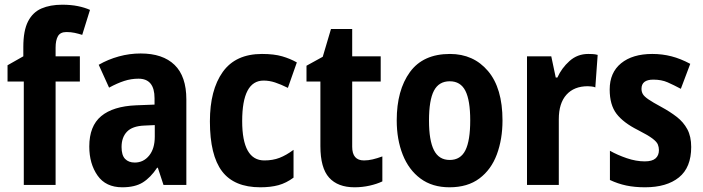

<svg xmlns="http://www.w3.org/2000/svg" viewBox="-20 -785 2982 815"><path d="M319 -439H216V0H81V-439H12V-508L79 -546V-586Q79 -655 99 -694Q119 -733 156 -749Q193 -765 244 -765Q281 -765 310.5 -759Q340 -753 362 -743L329 -637Q313 -642 297 -645.5Q281 -649 262 -649Q236 -649 226 -631.5Q216 -614 216 -583V-546H319Z M577 -558Q671 -558 721 -509.5Q771 -461 771 -363V0H674L650 -73H647Q619 -31 586 -10.5Q553 10 499 10Q429 10 394 -40Q359 -90 359 -163Q359 -250 409.5 -292Q460 -334 558 -338L636 -341V-368Q636 -451 568 -451Q537 -451 507.5 -441.5Q478 -432 443 -413L399 -510Q439 -533 484.5 -545.5Q530 -558 577 -558ZM593 -252Q542 -250 519 -226Q496 -202 496 -161Q496 -126 511 -110.5Q526 -95 552 -95Q589 -95 613 -124.5Q637 -154 637 -205V-254Z M1085 10Q974 10 922.5 -58Q871 -126 871 -270Q871 -403 925.5 -479.5Q980 -556 1092 -556Q1143 -556 1177.5 -546Q1212 -536 1240 -520L1202 -412Q1172 -427 1147.5 -435Q1123 -443 1099 -443Q1008 -443 1008 -271Q1008 -104 1102 -104Q1138 -104 1166.5 -115Q1195 -126 1226 -149V-31Q1195 -8 1162 1Q1129 10 1085 10Z M1525 -104Q1543 -104 1562 -108.5Q1581 -113 1603 -121V-15Q1580 -4 1549 3Q1518 10 1485 10Q1414 10 1377 -31Q1340 -72 1340 -165V-439H1281V-506L1350 -544L1385 -662H1475V-546H1596V-439H1475V-162Q1475 -104 1525 -104Z M2113 -274Q2113 -194 2089 -129.5Q2065 -65 2015 -27.5Q1965 10 1888 10Q1815 10 1765 -27Q1715 -64 1689.5 -128.5Q1664 -193 1664 -274Q1664 -402 1720 -479Q1776 -556 1890 -556Q1990 -556 2051.5 -483.5Q2113 -411 2113 -274ZM1801 -273Q1801 -189 1822 -147.5Q1843 -106 1889 -106Q1935 -106 1955.5 -147Q1976 -188 1976 -274Q1976 -359 1955.5 -399.5Q1935 -440 1889 -440Q1843 -440 1822 -400Q1801 -360 1801 -273Z M2477 -556Q2485 -556 2495.5 -555.5Q2506 -555 2517 -552L2507 -414Q2501 -417 2490 -418Q2479 -419 2475 -419Q2417 -419 2384.5 -383Q2352 -347 2352 -279V0H2217V-546H2320L2339 -456H2346Q2364 -496 2397.5 -526Q2431 -556 2477 -556Z M2914 -161Q2914 -74 2862 -32Q2810 10 2718 10Q2674 10 2638.5 2.5Q2603 -5 2569 -21V-145Q2601 -127 2640.5 -113.5Q2680 -100 2717 -100Q2748 -100 2762.5 -112.5Q2777 -125 2777 -148Q2777 -160 2772.5 -171.5Q2768 -183 2749.5 -197Q2731 -211 2688 -233Q2626 -264 2597 -302Q2568 -340 2568 -405Q2568 -477 2616.5 -516.5Q2665 -556 2749 -556Q2791 -556 2830 -546Q2869 -536 2910 -514L2870 -408Q2840 -424 2814 -435.5Q2788 -447 2753 -447Q2703 -447 2703 -408Q2703 -396 2708.5 -386Q2714 -376 2732 -363.5Q2750 -351 2789 -330Q2824 -311 2852.5 -289Q2881 -267 2897.5 -236.5Q2914 -206 2914 -161Z"/></svg>

Font: Noto Sans Tamil Condensed
Style: Bold
Weight: 700
Width: 3
Designer: Jelle Bosma - Monotype Design Team
Foundry: Monotype Imaging Inc.
Version: Version 2.004; ttfautohint (v1.8.4.7-5d5b)